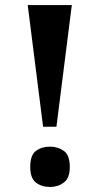

<svg xmlns="http://www.w3.org/2000/svg" viewBox="-20 -734 394 762"><path d="M151 -231 90 -714H265L204 -231ZM179 8Q145 8 122.5 -9.5Q100 -27 100 -72Q100 -118 122.5 -135Q145 -152 179 -152Q210 -152 233.5 -135Q257 -118 257 -72Q257 -27 233.5 -9.5Q210 8 179 8Z"/></svg>

Font: Noto Serif Tamil Condensed ExtraBold
Style: Regular
Weight: 800
Width: 3
Designer: Indian Type Foundry, Tom Grace, and the Monotype Design Team
Foundry: Monotype Imaging Inc.
Version: Version 2.004; ttfautohint (v1.8.4.7-5d5b)